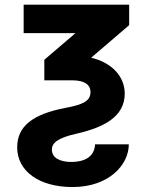

<svg xmlns="http://www.w3.org/2000/svg" viewBox="-20 -565 616 802"><path d="M78.8 -545.5V-426.5H295.1L165.1 -315.3V-229.4H283.4C332 -229.4 358 -211.6 358 -180.4C358 -142 324.6 -127.8 255.3 -114.7C116.1 -88.4 51.8 -37.6 51.8 50.8C51.8 148.8 142 216.3 283 216.3C435 216.3 517.8 123.6 518.1 38H377.1C374.3 94.8 326 111.5 277.7 111.5C230.8 111.5 196.7 94.5 196.7 60C196.4 33.4 219.5 11.4 297.2 -6C409.8 -31.6 500.7 -74.9 501.1 -174C500.7 -244 449.9 -302.6 360.8 -323.9L519.5 -459.9V-545.5Z"/></svg>

Font: Magic Ui Pro
Style: Bold
Weight: 700
Designer: Stefan Endress, Andreas Faust
Version: Version 1.000;FEAKit 1.0